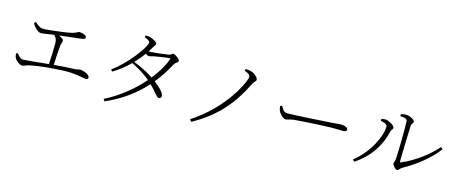

<svg xmlns="http://www.w3.org/2000/svg" viewBox="-46 -1421 5013 2112"><g transform="rotate(15 2460.0 -365.5)"><path d="M88 -214C91 -189 94 -175 101 -162C112 -142 156 -102 184 -102C207 -102 219 -114 254 -123C361 -150 617 -172 727 -166C820 -161 879 -142 902 -142C919 -142 928 -148 928 -163C928 -197 853 -225 815 -225C804 -225 791 -217 751 -215C681 -213 600 -207 522 -200C524 -272 531 -374 536 -418C539 -447 550 -463 550 -479C550 -498 525 -514 495 -528C578 -537 715 -553 752 -558C778 -562 785 -571 785 -585C785 -605 736 -622 704 -622C675 -622 694 -598 533 -576C427 -562 345 -553 308 -553C271 -553 242 -576 211 -605L193 -592C204 -565 223 -542 238 -530C256 -514 273 -501 295 -501C318 -501 375 -512 442 -521C468 -493 477 -473 477 -434C477 -392 474 -271 469 -195C330 -182 208 -168 182 -168C149 -168 127 -196 108 -222Z M1149 19 1164 43C1346 -35 1490 -142 1605 -271C1686 -194 1705 -147 1730 -147C1749 -147 1759 -158 1759 -177C1758 -213 1704 -266 1641 -313C1700 -385 1751 -463 1795 -547C1807 -572 1840 -578 1840 -595C1840 -618 1786 -658 1763 -658C1747 -658 1743 -640 1715 -636C1688 -631 1558 -614 1507 -614L1492 -615L1522 -663C1536 -688 1551 -698 1551 -715C1551 -731 1507 -758 1473 -768C1453 -774 1433 -774 1416 -774L1409 -754C1445 -740 1472 -726 1472 -709C1472 -653 1299 -423 1145 -316L1161 -295C1228 -334 1293 -385 1351 -443C1433 -404 1505 -358 1566 -307C1457 -181 1311 -62 1149 19ZM1369 -461C1405 -499 1439 -539 1469 -581C1483 -571 1496 -564 1506 -564C1519 -564 1540 -572 1561 -576C1598 -583 1694 -599 1731 -601C1741 -602 1747 -599 1741 -587C1713 -511 1664 -427 1597 -345C1537 -385 1454 -428 1369 -461Z M2568 -682C2612 -665 2633 -652 2633 -629C2633 -617 2628 -597 2617 -571C2550 -416 2394 -186 2125 -11L2144 14C2414 -134 2567 -323 2684 -563C2702 -598 2721 -600 2721 -619C2721 -645 2670 -688 2632 -696C2613 -701 2593 -702 2573 -703Z M3065 -415 3044 -408C3046 -390 3048 -375 3055 -357C3068 -326 3111 -281 3137 -281C3164 -281 3175 -293 3229 -300C3303 -308 3596 -324 3657 -324C3716 -324 3751 -322 3784 -322C3816 -322 3824 -333 3824 -348C3824 -372 3780 -385 3746 -385C3720 -385 3696 -380 3629 -376C3587 -373 3226 -350 3140 -350C3101 -350 3085 -382 3065 -415Z M4349 -664 4351 -642C4403 -639 4430 -632 4431 -608C4437 -512 4430 -239 4426 -181C4423 -141 4412 -137 4412 -120C4412 -103 4448 -60 4467 -60C4485 -60 4496 -87 4520 -100C4660 -177 4806 -291 4893 -410L4871 -429C4782 -327 4642 -218 4490 -153C4482 -150 4476 -152 4476 -165C4476 -241 4485 -527 4488 -570C4491 -599 4510 -599 4510 -620C4510 -642 4449 -674 4411 -674C4390 -674 4374 -672 4349 -664ZM4157 -537C4179 -533 4233 -522 4233 -492C4233 -377 4131 -170 3970 -48L3989 -26C4164 -141 4254 -298 4287 -448C4292 -473 4310 -477 4310 -497C4310 -525 4243 -560 4211 -564C4191 -566 4170 -562 4157 -559Z"/></g></svg>

Font: Noto Serif HK Light
Style: Regular
Weight: 300
Designer: Ryoko NISHIZUKA 西塚涼子 (kana & ideographs); Frank Grießhammer (Latin, Greek & Cyrillic); Wenlong ZHANG 张文龙 (bopomofo); San
Foundry: Adobe
Version: Version 2.001;hotconv 1.1.0;makeotfexe 2.6.0